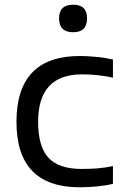

<svg xmlns="http://www.w3.org/2000/svg" viewBox="-20 -787 546 816"><path d="M319 9Q50 9 50 -269Q50 -549 319 -549Q354 -549 392.5 -545Q431 -541 460 -534V-457Q395 -471 329 -471Q142 -471 142 -270Q142 -164 186 -116.5Q230 -69 327 -69Q365 -69 395 -71.5Q425 -74 460 -81V-6Q435 1 396 5Q357 9 319 9ZM291 -650Q231 -650 231 -709Q231 -767 291 -767Q350 -767 350 -709Q350 -650 291 -650Z"/></svg>

Font: Encode Sans Wide
Style: Regular
Weight: 400
Designer: Pablo Impallari, Andres Torresi
Foundry: Pablo Impallari, Andres Torresi
Version: Version 1.000; ttfautohint (v1.00) -l 8 -r 50 -G 200 -x 14 -